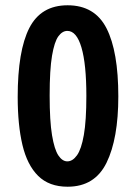

<svg xmlns="http://www.w3.org/2000/svg" viewBox="-20 -693 515 727"><path d="M236 14Q166 14 124.5 -27Q83 -68 65 -144Q47 -220 47 -326Q47 -501 91 -587Q135 -673 236 -673Q339 -673 383.5 -585.5Q428 -498 428 -328Q428 -168 383.5 -77Q339 14 236 14ZM235 -82Q255 -82 271.5 -105Q288 -128 297.5 -182Q307 -236 307 -330Q307 -450 288.5 -513Q270 -576 235 -576Q216 -576 201 -555.5Q186 -535 177 -482Q168 -429 168 -331Q168 -235 177 -181Q186 -127 201 -104.5Q216 -82 235 -82Z"/></svg>

Font: Bricolage Grotesque 10pt Condensed SemiBold
Style: Regular
Weight: 600
Width: 3
Designer: Mathieu Triay
Foundry: Atelier Triay
Version: Version 1.000; ttfautohint (v1.8.4.7-5d5b);gftools[0.9.32]